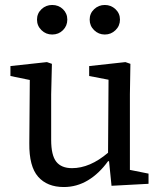

<svg xmlns="http://www.w3.org/2000/svg" viewBox="-20 -740 653 773"><path d="M237 13Q170 13 133.5 -28.5Q97 -70 98 -163L100 -418L22 -434V-474L169 -490L189 -483L186 -360V-177Q186 -115 206.5 -89Q227 -63 270 -63Q342 -63 415 -125L417 -419L339 -434V-474L485 -490L505 -483L503 -360V-56L578 -41V0L429 8L419 -91H415Q379 -41 334 -14Q289 13 237 13ZM190 -601Q165 -601 147 -618.5Q129 -636 129 -661Q129 -686 147 -703Q165 -720 190 -720Q216 -720 233.5 -703Q251 -686 251 -661Q251 -636 233.5 -618.5Q216 -601 190 -601ZM402 -601Q377 -601 359 -618.5Q341 -636 341 -661Q341 -686 359 -703Q377 -720 402 -720Q427 -720 445 -703Q463 -686 463 -661Q463 -636 445 -618.5Q427 -601 402 -601Z"/></svg>

Font: Source Serif 4 SmText
Style: Regular
Weight: 400
Designer: Frank Grießhammer
Foundry: Adobe
Version: Version 4.005;hotconv 1.1.0;makeotfexe 2.6.0